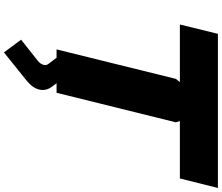

<svg xmlns="http://www.w3.org/2000/svg" viewBox="-95 -755 1114 964"><g transform="rotate(90 462.0 -273.0)"><path d="M923.8 -810.1 876 -619.1H587.9L594.2 -599.1L445.8 0H397.9L415 22.9Q437.5 52.2 429.7 86.7Q421.9 121.1 382.8 151.9L243.2 264.2L179.2 178.2L285.2 94.2Q301.8 80.6 305.4 65.7Q309.1 50.8 300.8 41L270 0H228L376 -599.1L392.1 -619.1H103L149.9 -810.1Z"/></g></svg>

Font: Sinkin Sans 900 X Black Italic
Style: Regular
Weight: 950
Italic angle: -112°
Designer: Keith Bates
Foundry: K-Type
Version: Sinkin Sans (version 1.0)  by Keith Bates   •   © 2014   www